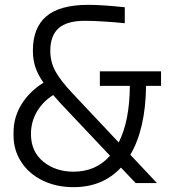

<svg xmlns="http://www.w3.org/2000/svg" viewBox="-20 -757 715 794"><path d="M200 -364Q157 -337 132.5 -295Q108 -253 108 -203Q108 -130 159 -88.5Q210 -47 284 -47Q377 -47 435 -113L232 -328ZM36 -197V-209Q36 -273 69.5 -326.5Q103 -380 160 -415Q136 -449 126 -480Q116 -511 116 -548Q116 -642 171.5 -689.5Q227 -737 346 -737Q402 -737 496 -727V-661Q457 -665 410 -668Q363 -671 332 -671Q256 -671 222 -640Q188 -609 188 -547Q188 -501 209 -462.5Q230 -424 279 -372L471 -168Q516 -257 517 -402H393V-462H646V-402H584Q582 -224 519 -117L629 0H541L480 -64Q405 17 284 17Q213 17 156.5 -10.5Q100 -38 68 -87Q36 -136 36 -197Z"/></svg>

Font: Sora-SIA Light
Style: Regular
Weight: 300
Designer: Jonathan Barnbrook, Julián Moncada
Foundry: Barnbrook Fonts
Version: Version 2.000